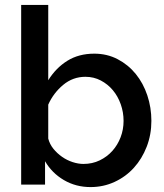

<svg xmlns="http://www.w3.org/2000/svg" viewBox="-20 -750 668 780"><path d="M348 10Q288 10 239.5 -18.5Q191 -47 163 -95V0H66V-730H176V-424Q207 -474 253.5 -503Q300 -532 363 -532Q415 -532 458 -509.5Q501 -487 531.5 -449.5Q562 -412 578.5 -362.5Q595 -313 595 -259Q595 -203 576 -154Q557 -105 524 -68.5Q491 -32 445.5 -11Q400 10 348 10ZM319 -84Q355 -84 385 -98.5Q415 -113 436.5 -137Q458 -161 470 -192.5Q482 -224 482 -259Q482 -294 470.5 -326.5Q459 -359 438.5 -383.5Q418 -408 389.5 -423Q361 -438 327 -438Q276 -438 236.5 -405Q197 -372 176 -325V-187Q182 -164 197 -145.5Q212 -127 232 -113Q252 -99 275 -91.5Q298 -84 319 -84Z"/></svg>

Font: IngvarSans
Style: Regular
Weight: 600
Version: Version 3.000